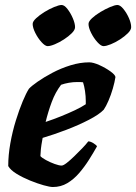

<svg xmlns="http://www.w3.org/2000/svg" viewBox="-20 -750 546 770"><path d="M192 0Q180 0 155 -7Q130 -14 100.5 -26Q71 -38 46.5 -53Q22 -68 13 -84Q13 -128 21.5 -175.5Q30 -223 43.5 -266.5Q57 -310 71 -343.5Q85 -377 96 -394Q106 -405 131 -422.5Q156 -440 190 -458Q224 -476 262.5 -488Q301 -500 338 -500Q354 -500 378.5 -489Q403 -478 422.5 -464Q442 -450 443 -441Q440 -421 432.5 -395Q425 -369 415 -346Q405 -323 396 -310Q378 -291 336.5 -269.5Q295 -248 245 -229Q195 -210 151 -197Q145 -164 144 -152.5Q143 -141 142 -124Q148 -117 164.5 -108Q181 -99 199 -92.5Q217 -86 227 -86Q234 -86 247.5 -96.5Q261 -107 277.5 -123Q294 -139 309.5 -155Q325 -171 334 -183Q343 -183 355 -175.5Q367 -168 369 -163Q355 -138 337 -109.5Q319 -81 297.5 -56Q276 -31 250 -15.5Q224 0 192 0ZM163 -261Q196 -272 225.5 -284Q255 -296 280.5 -308Q306 -320 324 -332Q324 -335 324 -338Q324 -341 324 -345Q324 -364 321 -384.5Q318 -405 313 -420Q307 -421 301.5 -421Q296 -421 290 -421Q273 -421 256 -418Q239 -415 225 -410Q202 -380 187.5 -341Q173 -302 163 -261ZM395 -565Q385 -565 370.5 -581Q356 -597 345.5 -618Q335 -639 335 -654Q335 -664 349 -677Q363 -690 383 -702Q403 -714 422 -722Q441 -730 451 -730Q462 -730 475 -714Q488 -698 497 -677.5Q506 -657 506 -641Q506 -630 493 -617Q480 -604 461.5 -592Q443 -580 424.5 -572.5Q406 -565 395 -565ZM171 -565Q161 -565 146.5 -581Q132 -597 121.5 -618Q111 -639 111 -654Q111 -664 125 -677Q139 -690 158.5 -702Q178 -714 197.5 -722Q217 -730 227 -730Q238 -730 250.5 -714Q263 -698 272 -677Q281 -656 281 -641Q281 -630 268 -617Q255 -604 236.5 -592Q218 -580 200 -572.5Q182 -565 171 -565Z"/></svg>

Font: Texturina Medium 12pt Black
Style: Italic
Weight: 900
Italic angle: -11°
Version: Version 1.002